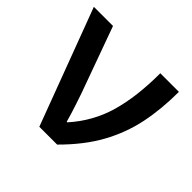

<svg xmlns="http://www.w3.org/2000/svg" viewBox="-136 -691 841 841"><g transform="rotate(45 284.0 -270.5)"><path d="M1.5 -540.5H120.1L230.5 -235.4Q236.8 -216.8 245.4 -191.4Q253.9 -166 261.5 -141.4Q269 -116.7 273.4 -100.6H277.3Q352.5 -184.6 382.8 -290Q413.1 -395.5 413.1 -540.5H528.3Q528.3 -433.6 509.3 -341.8Q490.2 -250 443.8 -166.3Q397.5 -82.5 314.5 0H204.1Z"/></g></svg>

Font: Open Sans SemiBold
Style: Regular
Weight: 600
Designer: Monotype Design Team
Foundry: Monotype Imaging Inc.
Version: Version 3.003; ttfautohint (v1.8.4)